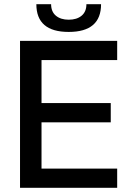

<svg xmlns="http://www.w3.org/2000/svg" viewBox="-20 -891 622 911"><path d="M75 0V-697H536V-606H177V-402H505.5V-310.5H177V-91H536V0ZM152.5 -871H222.5Q222.5 -835.5 245.2 -816.5Q268 -797.5 306 -797.5Q344.5 -797.5 367.2 -816.5Q390 -835.5 390 -871H459.5Q459.5 -739.5 306 -739.5Q152.5 -739.5 152.5 -871Z"/></svg>

Font: HK Grotesk Medium
Style: Regular
Weight: 500
Designer: Alfredo Marco Pradil
Foundry: Hanken Design Co.
Version: Version 3.001;FEAKit 1.0